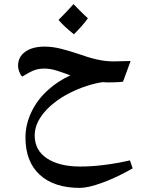

<svg xmlns="http://www.w3.org/2000/svg" viewBox="-20 -762 689 935"><path d="M369 153Q243 153 173.5 89Q104 25 104 -92Q104 -155 132.5 -215.5Q161 -276 213 -323Q237 -345 264.5 -363Q292 -381 323 -395Q294 -406 260 -417Q226 -428 197 -428Q167 -428 145.5 -419.5Q124 -411 88 -389Q80 -397 74 -412Q68 -427 68 -442Q68 -485 103 -510Q138 -535 197 -535Q233 -535 271 -526Q309 -517 360 -500Q410 -482 451.5 -472.5Q493 -463 534 -463L616 -465L579 -364Q562 -362 531.5 -361Q501 -360 480 -362Q444 -357 402.5 -343.5Q361 -330 321 -310Q281 -290 250 -266Q202 -230 175.5 -188Q149 -146 149 -102Q149 -30 209 9.5Q269 49 371 49Q480 49 613 19L626 58Q547 103 478 128Q409 153 369 153ZM340 -595Q291 -634 265 -665Q288 -688 306.5 -707.5Q325 -727 338 -742Q351 -729 368 -711.5Q385 -694 408 -673Q385 -640 340 -595Z"/></svg>

Font: Noto Naskh Arabic UI Semi
Style: Bold
Weight: 700
Designer: Monotype Design Team, David Williams, Mohamad Dakak and Nizar Qandah
Foundry: Monotype Imaging Inc.
Version: Version 2.014; ttfautohint (v1.8.4.7-5d5b)